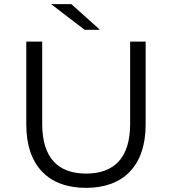

<svg xmlns="http://www.w3.org/2000/svg" viewBox="-20 -901 832 928"><path d="M396 7C575 7 684 -98 684 -300V-700H609V-302C609 -138 532 -62 396 -62C261 -62 184 -138 184 -302V-700H107V-300C107 -98 216 7 396 7ZM463 -757 325 -881H227L389 -757Z"/></svg>

Font: Montserrat-Alt1
Style: Regular
Weight: 400
Designer: Differentunic
Foundry: Differentunic
Version: Version 7.222